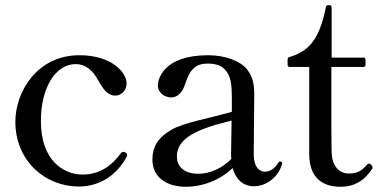

<svg xmlns="http://www.w3.org/2000/svg" viewBox="-20 -703 1456 737"><path d="M282 13C369 13 432 -37 466 -101C468 -104 468 -105 468 -108C468 -112 466 -115 461 -118C458 -120 455 -120 453 -120C450 -120 446 -118 443 -114C413 -72 367 -33 297 -33C223 -33 137 -88 137 -238C137 -370 195 -457 271 -457C309 -457 336 -433 358 -393C376 -361 393 -336 423 -336C446 -336 466 -357 466 -383C466 -424 410 -491 285 -491C121 -491 39 -349 39 -236C39 -83 156 13 282 13Z M1055 -83C1053 -83 1051 -83 1048 -78C1033 -53 1013 -44 997 -44C987 -44 954 -48 954 -113C954 -183 956 -289 956 -337C956 -376 952 -406 929 -436C905 -467 848 -491 779 -491C605 -491 586 -397 586 -375C586 -346 613 -329 637 -329C662 -329 681 -348 692 -384C709 -437 732 -459 777 -459C808 -459 832 -451 846 -433C866 -409 870 -383 870 -317V-274C782 -248 690 -234 638 -205C588 -176 565 -141 565 -90C565 -25 616 14 695 14C755 14 823 -10 873 -58C884 -18 910 12 956 12C990 12 1041 -10 1062 -70C1063 -73 1063 -75 1063 -76C1063 -80 1060 -83 1055 -83ZM741 -36C681 -36 659 -69 659 -102C659 -173 736 -208 869 -240C868 -188 867 -134 867 -111C867 -105 867 -99 868 -93C831 -55 783 -36 741 -36Z M1288 14C1337 14 1377 -7 1408 -54C1410 -56 1410 -58 1410 -60C1410 -67 1402 -75 1396 -75C1393 -75 1390 -73 1387 -69C1367 -46 1350 -37 1319 -37C1283 -37 1255 -63 1253 -118C1253 -129 1252 -163 1252 -205V-446H1375C1380 -446 1383 -449 1383 -454V-474C1383 -479 1380 -482 1375 -482H1253V-675C1253 -680 1250 -683 1245 -683H1239C1235 -683 1232 -681 1231 -676C1205 -545 1161 -505 1091 -484C1086 -483 1084 -479 1084 -475V-454C1084 -449 1087 -446 1092 -446H1167V-112C1167 -27 1211 14 1288 14Z"/></svg>

Font: Shippori Mincho OTF Medium
Style: Regular
Weight: 500
Designer: FONTDASU
Foundry: FONTDASU / Google Inc. / but / Adobe
Version: Version 3.300;hotconv 1.0.109;makeotfexe 2.5.65596